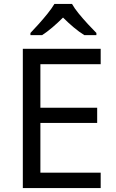

<svg xmlns="http://www.w3.org/2000/svg" viewBox="-20 -964 596 984"><path d="M496 0H97V-714H496V-635H187V-412H478V-334H187V-79H496ZM349 -944Q361 -922 383.5 -894.5Q406 -867 430.5 -840.5Q455 -814 474 -795V-784H412Q386 -800 358 -823.5Q330 -847 303 -874Q276 -847 249 -824Q222 -801 196 -784H136V-795Q155 -815 178.5 -841Q202 -867 224 -894.5Q246 -922 259 -944Z"/></svg>

Font: Noto Sans Kannada
Style: Regular
Weight: 400
Designer: Jelle Bosma - Monotype Design Team
Foundry: Monotype Imaging Inc.
Version: Version 2.003